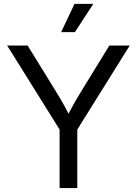

<svg xmlns="http://www.w3.org/2000/svg" viewBox="-20 -960 699 980"><path d="M284.2 0V-298.8L16.6 -727.5H121.1L266.1 -492.2Q289.1 -455.1 308.8 -419.7Q328.6 -384.3 348.6 -340.3H311.5Q331.5 -384.8 351.6 -420.4Q371.6 -456.1 393.6 -492.2L538.1 -727.5H642.1L374.5 -298.8V0ZM292 -795.9 360.4 -940.4H456.5L362.3 -795.9Z"/></svg>

Font: Inter 24pt
Style: Regular
Weight: 400
Designer: Rasmus Andersson
Foundry: rsms
Version: Version 4.001;git-66647c0bb